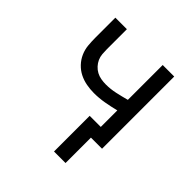

<svg xmlns="http://www.w3.org/2000/svg" viewBox="-189 -657 978 978"><g transform="rotate(45 300.0 -168.5)"><path d="M349 183V-74H429V-193Q393 -184 356 -177.5Q319 -171 282 -171Q255 -171 228 -176Q201 -181 177 -193Q153 -205 134 -225Q115 -245 104 -270Q93 -295 90.5 -322Q88 -349 88 -376V-520H171V-376Q171 -359 172.5 -341.5Q174 -324 181 -308.5Q188 -293 200 -280Q212 -267 227 -259Q242 -251 259.5 -248Q277 -245 294 -245Q328 -245 362 -252.5Q396 -260 429 -269V-520H512V0H432V183Z"/></g></svg>

Font: Iosevka Aile
Style: Regular
Weight: 400
Designer: Belleve Invis
Foundry: Belleve Invis
Version: Version 28.0.1; ttfautohint (v1.8.4)